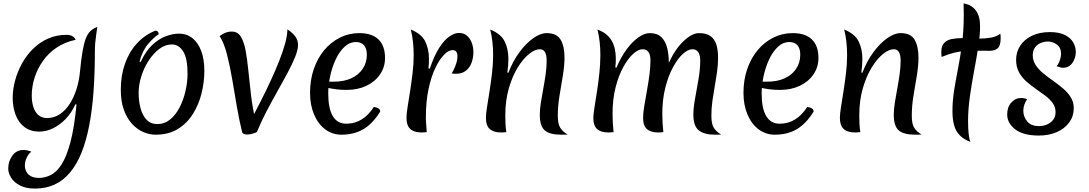

<svg xmlns="http://www.w3.org/2000/svg" viewBox="-20 -770 6344 1119"><path d="M419 -162Q397 -112 362.5 -76.5Q328 -41 288.5 -22Q249 -3 210 -3Q157 -3 122 -30Q87 -57 70.5 -102Q54 -147 54 -201Q54 -248 67.5 -299Q81 -350 107 -398Q133 -446 171 -484Q209 -522 258.5 -544.5Q308 -567 369 -567Q387 -567 400.5 -560Q414 -553 421 -538Q358 -525 310 -492.5Q262 -460 230 -414.5Q198 -369 181.5 -317Q165 -265 165 -212Q165 -178 174 -148Q183 -118 203 -100Q223 -82 254 -82Q295 -82 328 -104Q361 -126 385.5 -163.5Q410 -201 425.5 -249.5Q441 -298 446 -352Q453 -424 461 -470.5Q469 -517 480 -545.5Q491 -574 507 -589Q523 -604 547 -613Q544 -590 540.5 -566.5Q537 -543 535 -520Q533 -497 533 -473Q533 -345 525 -235.5Q517 -126 499.5 -36.5Q482 53 454.5 121Q427 189 388 235.5Q349 282 298.5 305.5Q248 329 184 329Q132 329 97.5 311.5Q63 294 45.5 267Q28 240 28 212Q28 170 52 137Q76 104 117 104Q128 104 139 106.5Q150 109 163 114Q147 125 136 148Q125 171 125 194Q125 228 146.5 247.5Q168 267 206 267Q242 267 276 250Q310 233 339 188Q368 143 390.5 58.5Q413 -26 426 -161Z M887 15Q851 15 815 -0.5Q779 -16 749.5 -48Q720 -80 702 -129.5Q684 -179 684 -247Q684 -330 708.5 -399Q733 -468 778.5 -517.5Q824 -567 885 -591Q896 -591 900.5 -585Q905 -579 905 -571Q874 -550 842.5 -513Q811 -476 793 -411L800 -409Q829 -472 867.5 -508Q906 -544 947 -559Q988 -574 1024 -574Q1068 -574 1101 -548Q1134 -522 1152.5 -473.5Q1171 -425 1171 -357Q1171 -293 1155 -227.5Q1139 -162 1105 -107Q1071 -52 1017 -18.5Q963 15 887 15ZM897 -47Q939 -47 971.5 -73.5Q1004 -100 1026.5 -143.5Q1049 -187 1061 -239Q1073 -291 1073 -341Q1073 -430 1047.5 -470.5Q1022 -511 982 -511Q943 -511 908.5 -485Q874 -459 846.5 -417Q819 -375 803.5 -325Q788 -275 788 -228Q788 -181 799 -139.5Q810 -98 834 -72.5Q858 -47 897 -47Z M1477 0Q1472 3 1454 8.5Q1436 14 1419 14Q1409 14 1401 10.5Q1393 7 1391 -1Q1374 -69 1360.5 -148.5Q1347 -228 1333.5 -307Q1320 -386 1303 -452.5Q1286 -519 1260 -560Q1277 -572 1293.5 -579Q1310 -586 1331 -586Q1365 -586 1383.5 -556.5Q1402 -527 1411.5 -475.5Q1421 -424 1427.5 -357.5Q1434 -291 1443 -215.5Q1452 -140 1470 -64L1447 -78Q1473 -128 1502 -185Q1531 -242 1558 -300.5Q1585 -359 1607 -414.5Q1629 -470 1642 -517.5Q1655 -565 1655 -599Q1688 -577 1702.5 -555.5Q1717 -534 1717 -508Q1717 -480 1700 -438Q1683 -396 1655.5 -344.5Q1628 -293 1595.5 -235.5Q1563 -178 1532 -118.5Q1501 -59 1477 0Z M1970 15Q1917 15 1875.5 -16Q1834 -47 1810.5 -102.5Q1787 -158 1787 -229Q1787 -303 1808.5 -366.5Q1830 -430 1869 -477Q1908 -524 1960.5 -550.5Q2013 -577 2074 -577Q2148 -577 2186 -540Q2224 -503 2224 -432Q2224 -379 2195 -336.5Q2166 -294 2115.5 -270Q2065 -246 2000 -246Q1968 -246 1940 -249.5Q1912 -253 1886 -259L1889 -294H1926Q1984 -294 2027 -313.5Q2070 -333 2094 -369Q2118 -405 2118 -452Q2118 -487 2101.5 -506Q2085 -525 2055 -525Q2017 -525 1987 -496.5Q1957 -468 1936 -422.5Q1915 -377 1904 -325Q1893 -273 1893 -226Q1893 -138 1919.5 -93.5Q1946 -49 1998 -49Q2096 -49 2159 -147Q2196 -141 2196 -120Q2153 -50 2098.5 -17.5Q2044 15 1970 15Z M2485 -370Q2511 -447 2540.5 -492.5Q2570 -538 2600 -558Q2630 -578 2654 -578Q2683 -578 2701.5 -562Q2720 -546 2729.5 -520.5Q2739 -495 2739 -466Q2739 -434 2728.5 -405Q2718 -376 2695.5 -358Q2673 -340 2637 -340Q2631 -340 2625 -340.5Q2619 -341 2612 -342Q2624 -359 2635 -388.5Q2646 -418 2646 -442Q2646 -458 2639.5 -468Q2633 -478 2617 -478Q2595 -478 2568.5 -451.5Q2542 -425 2517.5 -374.5Q2493 -324 2477.5 -251Q2462 -178 2462 -85Q2462 -65 2464 -44Q2466 -23 2467 0Q2457 1 2450 1.5Q2443 2 2437 2Q2394 2 2371.5 -18Q2349 -38 2349 -84Q2349 -106 2355.5 -146.5Q2362 -187 2370 -238Q2378 -289 2384.5 -343.5Q2391 -398 2391 -448Q2391 -487 2387 -525Q2383 -563 2374 -598Q2436 -573 2458 -529Q2480 -485 2480 -427Q2480 -417 2479.5 -402.5Q2479 -388 2477 -372Z M2943 -346Q2969 -414 3007.5 -466Q3046 -518 3088 -547.5Q3130 -577 3166 -577Q3225 -577 3247.5 -538.5Q3270 -500 3270 -435Q3270 -387 3260.5 -330Q3251 -273 3241 -213Q3231 -153 3231 -95Q3231 -48 3245 -25.5Q3259 -3 3288 14Q3278 15 3269 15Q3260 15 3251 15Q3184 15 3155 -10Q3126 -35 3126 -102Q3126 -132 3132 -170.5Q3138 -209 3146 -251.5Q3154 -294 3160 -336.5Q3166 -379 3166 -417Q3166 -483 3126 -483Q3098 -483 3063.5 -455.5Q3029 -428 2997.5 -377Q2966 -326 2945.5 -255Q2925 -184 2925 -98Q2925 -75 2926 -50.5Q2927 -26 2931 0Q2921 1 2913.5 1.5Q2906 2 2900 2Q2857 2 2834.5 -18Q2812 -38 2812 -84Q2812 -106 2818.5 -146.5Q2825 -187 2833 -238Q2841 -289 2847.5 -343.5Q2854 -398 2854 -448Q2854 -487 2850 -525Q2846 -563 2837 -598Q2899 -573 2921 -529Q2943 -485 2943 -427Q2943 -408 2941.5 -388Q2940 -368 2937 -347Z M3573 -376Q3598 -436 3631.5 -481.5Q3665 -527 3700.5 -552Q3736 -577 3766 -577Q3810 -577 3834 -554Q3858 -531 3868 -492Q3878 -453 3878 -404Q3916 -486 3965 -531.5Q4014 -577 4054 -577Q4097 -577 4121 -559.5Q4145 -542 4155 -510Q4165 -478 4165 -435Q4165 -393 4159 -350.5Q4153 -308 4145.5 -266Q4138 -224 4132 -181.5Q4126 -139 4126 -95Q4126 -48 4140 -25.5Q4154 -3 4183 14Q4173 15 4164 15Q4155 15 4146 15Q4085 15 4053 -10Q4021 -35 4021 -102Q4021 -142 4031 -196Q4041 -250 4051 -308.5Q4061 -367 4061 -417Q4061 -449 4049.5 -466Q4038 -483 4015 -483Q3990 -483 3960 -456Q3930 -429 3902.5 -378.5Q3875 -328 3857.5 -259Q3840 -190 3840 -106Q3840 -81 3841.5 -54.5Q3843 -28 3846 0Q3836 1 3828.5 1.5Q3821 2 3815 2Q3773 2 3750.5 -17.5Q3728 -37 3728 -83Q3728 -109 3734.5 -149.5Q3741 -190 3749.5 -236.5Q3758 -283 3764.5 -330Q3771 -377 3771 -417Q3771 -483 3725 -483Q3700 -483 3670 -456Q3640 -429 3612.5 -379Q3585 -329 3567.5 -260Q3550 -191 3550 -106Q3550 -81 3551.5 -54.5Q3553 -28 3556 0Q3546 1 3538.5 1.5Q3531 2 3525 2Q3483 2 3460.5 -17.5Q3438 -37 3438 -83Q3438 -100 3444 -139.5Q3450 -179 3458.5 -232Q3467 -285 3473 -341.5Q3479 -398 3479 -448Q3479 -487 3475 -525Q3471 -563 3462 -598Q3505 -582 3528 -556Q3551 -530 3560 -497.5Q3569 -465 3569 -426Q3569 -414 3568.5 -402Q3568 -390 3566 -377Z M4496 15Q4443 15 4401.5 -16Q4360 -47 4336.5 -102.5Q4313 -158 4313 -229Q4313 -303 4334.5 -366.5Q4356 -430 4395 -477Q4434 -524 4486.5 -550.5Q4539 -577 4600 -577Q4674 -577 4712 -540Q4750 -503 4750 -432Q4750 -379 4721 -336.5Q4692 -294 4641.5 -270Q4591 -246 4526 -246Q4494 -246 4466 -249.5Q4438 -253 4412 -259L4415 -294H4452Q4510 -294 4553 -313.5Q4596 -333 4620 -369Q4644 -405 4644 -452Q4644 -487 4627.5 -506Q4611 -525 4581 -525Q4543 -525 4513 -496.5Q4483 -468 4462 -422.5Q4441 -377 4430 -325Q4419 -273 4419 -226Q4419 -138 4445.5 -93.5Q4472 -49 4524 -49Q4622 -49 4685 -147Q4722 -141 4722 -120Q4679 -50 4624.5 -17.5Q4570 15 4496 15Z M5006 -346Q5032 -414 5070.5 -466Q5109 -518 5151 -547.5Q5193 -577 5229 -577Q5288 -577 5310.5 -538.5Q5333 -500 5333 -435Q5333 -387 5323.5 -330Q5314 -273 5304 -213Q5294 -153 5294 -95Q5294 -48 5308 -25.5Q5322 -3 5351 14Q5341 15 5332 15Q5323 15 5314 15Q5247 15 5218 -10Q5189 -35 5189 -102Q5189 -132 5195 -170.5Q5201 -209 5209 -251.5Q5217 -294 5223 -336.5Q5229 -379 5229 -417Q5229 -483 5189 -483Q5161 -483 5126.5 -455.5Q5092 -428 5060.5 -377Q5029 -326 5008.5 -255Q4988 -184 4988 -98Q4988 -75 4989 -50.5Q4990 -26 4994 0Q4984 1 4976.5 1.5Q4969 2 4963 2Q4920 2 4897.5 -18Q4875 -38 4875 -84Q4875 -106 4881.5 -146.5Q4888 -187 4896 -238Q4904 -289 4910.5 -343.5Q4917 -398 4917 -448Q4917 -487 4913 -525Q4909 -563 4900 -598Q4962 -573 4984 -529Q5006 -485 5006 -427Q5006 -408 5004.5 -388Q5003 -368 5000 -347Z M5622 -63Q5622 -21 5625.5 10.5Q5629 42 5636 57Q5598 43 5574.5 19.5Q5551 -4 5541 -39Q5531 -74 5531 -122Q5531 -184 5541 -245.5Q5551 -307 5564 -373.5Q5577 -440 5587 -516.5Q5597 -593 5597 -685Q5597 -701 5596.5 -717.5Q5596 -734 5596 -750Q5641 -743 5666.5 -710Q5692 -677 5692 -618Q5692 -564 5681.5 -497Q5671 -430 5657 -355.5Q5643 -281 5632.5 -206.5Q5622 -132 5622 -63ZM5810 -574Q5811 -569 5811.5 -562Q5812 -555 5812 -548Q5812 -504 5795 -489Q5778 -474 5749 -474Q5708 -474 5673.5 -474.5Q5639 -475 5607 -473Q5575 -471 5541.5 -463Q5508 -455 5468 -438Q5467 -444 5466.5 -452Q5466 -460 5466 -467Q5466 -502 5482.5 -519.5Q5499 -537 5527 -542.5Q5555 -548 5589 -548Q5613 -548 5638 -546.5Q5663 -545 5686 -545Q5721 -545 5754.5 -550.5Q5788 -556 5810 -574Z M6034 20Q5944 20 5897 -16Q5850 -52 5850 -103Q5850 -146 5874 -172.5Q5898 -199 5932 -199Q5940 -199 5948.5 -197.5Q5957 -196 5966 -191Q5956 -178 5950 -160Q5944 -142 5944 -125Q5944 -90 5966.5 -62.5Q5989 -35 6036 -35Q6059 -35 6081 -44Q6103 -53 6117.5 -71Q6132 -89 6132 -116Q6132 -146 6115.5 -169Q6099 -192 6072.5 -212Q6046 -232 6017 -252Q5988 -272 5961.5 -295.5Q5935 -319 5918.5 -349.5Q5902 -380 5902 -421Q5902 -468 5926.5 -504.5Q5951 -541 5995 -562Q6039 -583 6099 -583Q6153 -583 6186.5 -566Q6220 -549 6235 -522.5Q6250 -496 6250 -467Q6250 -432 6230 -403.5Q6210 -375 6175 -375Q6168 -375 6158.5 -377.5Q6149 -380 6138 -384Q6152 -401 6158 -422Q6164 -443 6164 -456Q6164 -492 6140 -510Q6116 -528 6087 -528Q6066 -528 6045.5 -519.5Q6025 -511 6012 -493Q5999 -475 5999 -448Q5999 -416 6016.5 -390Q6034 -364 6061 -342Q6088 -320 6118.5 -298.5Q6149 -277 6176 -254Q6203 -231 6220.5 -203Q6238 -175 6238 -140Q6238 -93 6212 -57Q6186 -21 6140 -0.5Q6094 20 6034 20Z"/></svg>

Font: Merienda
Style: Regular
Weight: 400
Designer: Eduardo Rodriguez Tunni
Foundry: Eduardo Rodriguez Tunni
Version: Version 2.001